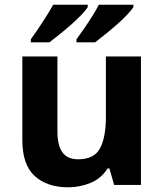

<svg xmlns="http://www.w3.org/2000/svg" viewBox="-20 -786 697 816"><path d="M579 -546V0H465L445 -70H437Q411 -28 365.5 -9Q320 10 269 10Q181 10 128 -37.5Q75 -85 75 -190V-546H224V-227Q224 -169 245 -139Q266 -109 312 -109Q380 -109 405 -155.5Q430 -202 430 -289V-546ZM547 -756Q539 -743 520 -723Q501 -703 476 -681Q451 -659 426.5 -639.5Q402 -620 384 -606H305V-619Q319 -638 337 -664Q355 -690 372 -717Q389 -744 400 -766H547ZM353 -756Q345 -743 326 -723Q307 -703 282 -681Q257 -659 232.5 -639.5Q208 -620 190 -606H111V-619Q125 -638 142.5 -664Q160 -690 177 -717Q194 -744 206 -766H353Z"/></svg>

Font: Noto Sans Bassa Vah
Style: Regular
Weight: 400
Designer: Monotype Design Team
Foundry: Monotype Imaging Inc.
Version: Version 2.002